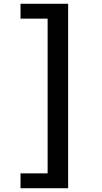

<svg xmlns="http://www.w3.org/2000/svg" viewBox="-20 -826 540 1020"><path d="M89 174H342V-806H89V-727H233V95H89Z"/></svg>

Font: Noto Sans Mono CJK SC
Style: Bold
Weight: 700
Designer: Ryoko NISHIZUKA 西塚涼子 (kana, bopomofo & ideographs); Paul D. Hunt (Latin, Greek & Cyrillic); Sandoll Communications 산돌커뮤니
Foundry: Adobe
Version: Version 2.004;hotconv 1.0.118;makeotfexe 2.5.65603